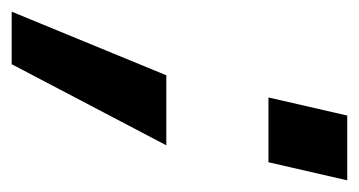

<svg xmlns="http://www.w3.org/2000/svg" viewBox="-195 -322 615 329"><g transform="rotate(90 112.5 -157.5)"><path d="M77 -135H197L58 130H-32ZM146 -445H257L226 -310H115Z"/></g></svg>

Font: Cairo SemiBold
Style: Italic
Weight: 600
Italic angle: -13°
Designer: Mohamed Gaber, Accademia di Belle Arti di Urbino and others
Foundry: Kief Type Foundry, Accademia di Belle Arti di Urbino and others
Version: Version 3.011